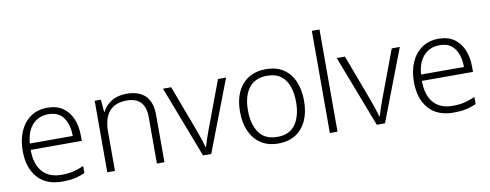

<svg xmlns="http://www.w3.org/2000/svg" viewBox="-64 -1078 3588 1406"><g transform="rotate(-10 1730.5 -375.0)"><path d="M290 -542Q358 -542 403.5 -510.5Q449 -479 472.5 -424Q496 -369 496 -298V-259H116Q116 -153 165.5 -96.5Q215 -40 307 -40Q356 -40 393 -48.5Q430 -57 474 -76V-24Q434 -6 395 2Q356 10 305 10Q185 10 121 -63Q57 -136 57 -262Q57 -343 84.5 -406Q112 -469 164 -505.5Q216 -542 290 -542ZM289 -494Q216 -494 170.5 -445Q125 -396 118 -306H437Q437 -390 400.5 -442Q364 -494 289 -494Z M878 -542Q969 -542 1017 -495Q1065 -448 1065 -348V0H1009V-344Q1009 -420 974 -456.5Q939 -493 872 -493Q697 -493 697 -290V0H640V-532H686L694 -440H698Q719 -484 765 -513Q811 -542 878 -542Z M1352 0 1148 -532H1209L1341 -179Q1353 -146 1363.5 -114Q1374 -82 1381 -57H1384Q1391 -82 1402 -114.5Q1413 -147 1425 -179L1557 -532H1617L1413 0Z M2150 -267Q2150 -183 2122.5 -121Q2095 -59 2041.5 -24.5Q1988 10 1911 10Q1837 10 1784 -24Q1731 -58 1702.5 -120.5Q1674 -183 1674 -267Q1674 -396 1738 -469Q1802 -542 1915 -542Q1991 -542 2043.5 -507.5Q2096 -473 2123 -411Q2150 -349 2150 -267ZM1733 -267Q1733 -164 1776.5 -101.5Q1820 -39 1912 -39Q2005 -39 2048 -102Q2091 -165 2091 -267Q2091 -333 2073 -384Q2055 -435 2016 -464Q1977 -493 1914 -493Q1824 -493 1778.5 -433Q1733 -373 1733 -267Z M2352 0H2295V-760H2352Z M2644 0 2440 -532H2501L2633 -179Q2645 -146 2655.5 -114Q2666 -82 2673 -57H2676Q2683 -82 2694 -114.5Q2705 -147 2717 -179L2849 -532H2909L2705 0Z M3199 -542Q3267 -542 3312.5 -510.5Q3358 -479 3381.5 -424Q3405 -369 3405 -298V-259H3025Q3025 -153 3074.5 -96.5Q3124 -40 3216 -40Q3265 -40 3302 -48.5Q3339 -57 3383 -76V-24Q3343 -6 3304 2Q3265 10 3214 10Q3094 10 3030 -63Q2966 -136 2966 -262Q2966 -343 2993.5 -406Q3021 -469 3073 -505.5Q3125 -542 3199 -542ZM3198 -494Q3125 -494 3079.5 -445Q3034 -396 3027 -306H3346Q3346 -390 3309.5 -442Q3273 -494 3198 -494Z"/></g></svg>

Font: Noto Sans Gurmukhi UI Light
Style: Regular
Weight: 300
Designer: Jelle Bosma - Monotype Design Team
Foundry: Monotype Imaging Inc.
Version: Version 2.004; ttfautohint (v1.8.4.7-5d5b)